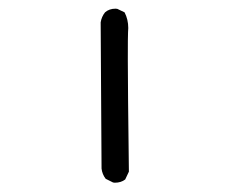

<svg xmlns="http://www.w3.org/2000/svg" viewBox="-20 -416 540 432"><path d="M238.3 -4.9Q252.4 -4.9 261.7 -12.2L270 -29.8Q267.6 -222.2 267.6 -279.8Q267.6 -337.4 268.1 -343.5Q268.6 -349.6 268.6 -353Q268.6 -372.1 260.3 -388.2L244.1 -396Q242.2 -396.5 240.2 -396.5Q225.6 -396.5 216.3 -388.2Q208.5 -378.4 206.5 -365.7L208.5 -36.6Q210 -23.9 217.8 -13.7L234.4 -5.4Q236.3 -4.9 238.3 -4.9Z"/></svg>

Font: Bakudai
Style: ExtraLight
Weight: 200
Version: Version 1.48